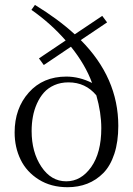

<svg xmlns="http://www.w3.org/2000/svg" viewBox="-20 -763 550 794"><path d="M259.3 11.2Q190.9 11.2 140.4 -20.5Q89.8 -52.2 65.2 -103Q40.5 -153.8 40.5 -215.3Q40.5 -314.5 99.1 -380.4Q157.7 -446.3 254.4 -446.3Q308.1 -446.3 360.8 -419.9Q333 -495.6 273.4 -569.8L161.1 -494.1L141.1 -521.5L251.5 -595.7Q188.5 -667.5 109.9 -722.2L124.5 -742.7Q219.7 -684.6 289.1 -621.1L402.8 -697.3L422.9 -670.4L314 -597.2Q469.2 -441.4 469.2 -242.7Q469.2 -176.8 452.9 -127Q436.5 -77.1 407.5 -47.6Q378.4 -18.1 341.1 -3.4Q303.7 11.2 259.3 11.2ZM253.9 -13.2Q315.4 -13.2 357.2 -72.3Q398.9 -131.3 398.9 -232.9Q398.9 -296.9 378.4 -368.7Q334 -422.4 263.2 -422.4Q231 -422.4 204.8 -410.9Q178.7 -399.4 161.6 -380.1Q144.5 -360.8 132.8 -334.7Q121.1 -308.6 116 -280.3Q110.8 -252 110.8 -221.2Q110.8 -133.8 151.1 -73.5Q191.4 -13.2 253.9 -13.2Z"/></svg>

Font: Elstob Light
Style: Regular
Weight: 300
Designer: Peter S. Baker
Version: Version 1.015